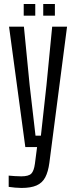

<svg xmlns="http://www.w3.org/2000/svg" viewBox="-20 -733 372 957"><path d="M87 203.8Q73.5 203.8 55 202.2Q36.5 200.6 23.3 198.4V142.3Q35.2 143.6 53.1 144.7Q71 145.9 86.2 145.9Q123 145.9 136.2 132.2Q149.3 118.5 154 83.2L164.8 0H106.2L25.1 -600H99.2L127.7 -309.1L157 -56.7H183.9L211.7 -309.1L240.1 -600H314.2L226.1 78.3Q220.2 123 205.6 150.8Q191 178.5 162.5 191.2Q134 203.8 87 203.8ZM195.5 -655V-713.1H253.6V-655ZM98.2 -655V-713.1H155.8V-655Z"/></svg>

Font: Big Shoulders Thin
Style: Regular
Weight: 100
Designer: Patric King
Foundry: XO Type Co
Version: Version 2.002